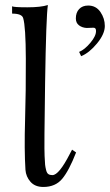

<svg xmlns="http://www.w3.org/2000/svg" viewBox="-20 -730 436 762"><path d="M282 -125Q254 -53 227 -20.5Q200 12 152 12Q119 12 101 -8.5Q83 -29 81 -56Q76 -136 79.5 -252.5Q83 -369 82.5 -497Q82 -625 72 -658Q67 -676 28 -676V-705Q35 -701 88.5 -701Q142 -701 170 -710Q163 -664 159 -402.5Q155 -141 157 -111Q158 -86 159 -76.5Q160 -67 163 -55Q166 -43 172 -39Q178 -35 188 -35Q214 -35 257 -119Q263 -130 266 -136ZM396 -627Q396 -595 365 -557.5Q334 -520 302 -507L294 -524Q316 -533 339 -560.5Q362 -588 361 -608Q361 -620 351 -620Q346 -620 337 -619.5Q328 -619 324 -619Q306 -620 293.5 -629.5Q281 -639 281 -657Q281 -680 294 -694Q307 -708 330 -708Q361 -708 378.5 -682.5Q396 -657 396 -627Z"/></svg>

Font: GFS Artemisia
Style: Regular
Weight: 400
Designer: Takis Katsoulidis and George D. Matthiopoulos
Foundry: Takis Katsoulidis and George D. Matthiopoulos
Version: Version 1.0